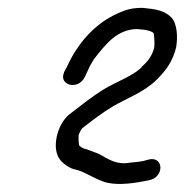

<svg xmlns="http://www.w3.org/2000/svg" viewBox="-20 -739 471 489"><path d="M195 -360C194 -360 185 -365 182 -368C180 -374 180 -384 180 -394C182 -401 188 -411 189 -412C213 -431 242 -453 269 -469C302 -488 348 -505 379 -536C401 -558 420 -581 429 -620V-621C433 -646 431 -680 416 -695C398 -713 374 -716 343 -719H342C318 -719 301 -715 278 -704C222 -679 178 -629 152 -572L143 -555V-554C129 -522 179 -508 196 -543L204 -560C208 -570 213 -578 219 -588C249 -626 277 -664 329 -665L349 -663C360 -661 366 -659 371 -655C373 -649 374 -627 373 -619C368 -597 356 -582 341 -569V-568C321 -547 277 -531 245 -512C214 -493 183 -468 157 -448C128 -425 115 -374 126 -345C131 -329 150 -314 168 -308H169C194 -303 214 -287 242 -277C270 -266 314 -271 344 -277L360 -280C399 -288 397 -341 360 -333L345 -329C336 -327 324 -326 314 -325H313C276 -318 256 -334 232 -347C220 -352 208 -356 197 -360Z"/></svg>

Font: Stray Cat
Style: BdCnObl
Weight: 700
Version: Version 1.0